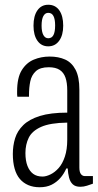

<svg xmlns="http://www.w3.org/2000/svg" viewBox="-20 -776 414 808"><path d="M147 12Q120 12 99 3Q78 -6 63.5 -23Q49 -40 41.5 -66.5Q34 -93 34 -128Q34 -163 43.5 -194Q53 -225 78 -249.5Q103 -274 148 -288Q193 -302 263 -302V-395Q263 -428 255.5 -449.5Q248 -471 231 -482Q214 -493 185 -493Q149 -493 131 -476.5Q113 -460 107.5 -434Q102 -408 102 -376V-369H53Q52 -374 52 -379Q52 -384 52 -391Q52 -449 71.5 -480.5Q91 -512 122 -525Q153 -538 189 -538Q226 -538 254 -525.5Q282 -513 298 -482.5Q314 -452 314 -399V-71Q314 -52 320.5 -43.5Q327 -35 337 -35H371V-3Q360 1 346 5.5Q332 10 318 10Q297 10 286 -0.5Q275 -11 270.5 -29Q266 -47 265 -67H259Q249 -44 233.5 -26.5Q218 -9 197 1.5Q176 12 147 12ZM159 -33Q174 -33 192.5 -42Q211 -51 227 -69Q243 -87 253 -117Q263 -147 263 -188V-260Q191 -259 153 -242Q115 -225 101 -196.5Q87 -168 87 -132Q87 -100 95.5 -78Q104 -56 119.5 -44.5Q135 -33 159 -33ZM183 -581Q154 -581 137.5 -604.5Q121 -628 121 -668Q121 -709 137.5 -732.5Q154 -756 183 -756Q213 -756 229.5 -732.5Q246 -709 246 -668Q246 -628 229 -604.5Q212 -581 183 -581ZM183 -615Q198 -615 205 -628.5Q212 -642 212 -669Q212 -695 205 -708.5Q198 -722 183 -722Q170 -722 162.5 -708.5Q155 -695 155 -668Q155 -642 162.5 -628.5Q170 -615 183 -615Z"/></svg>

Font: Archivo ExtraCondensed ExtraLight
Style: Regular
Weight: 250
Width: 2
Designer: Hector Gatti
Foundry: Omnibus-Type
Version: Version 2.001